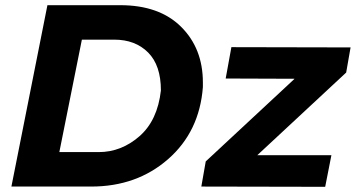

<svg xmlns="http://www.w3.org/2000/svg" viewBox="-20 -720 1373 741"><path d="M1235 1 757 0 774 -97 1117 -416 851 -417 873 -538 1333 -537 1316 -440 973 -121H1259ZM332 0H24L163 -700H444Q595 -700 679 -616.5Q763 -533 763 -402V-384Q750 -212 629 -106Q508 0 332 0ZM361 -133Q448 -133 518 -194Q588 -255 601 -371Q601 -468 551.5 -517.5Q502 -567 421 -567H296L209 -133Z"/></svg>

Font: Argentum Sans SemiBold
Style: Italic
Weight: 600
Italic angle: -11°
Designer: Julieta Ulanovsky (font), Cristiano Sobral (main changes and remaster)
Foundry: Julieta Ulanovsky (font), Cristiano Sobral (main changes and remaster)
Version: Version 2.007;June 15, 2022;FontCreator 14.0.0.2814 64-bit; 